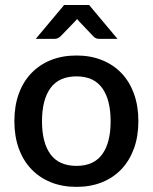

<svg xmlns="http://www.w3.org/2000/svg" viewBox="-20 -740 611 768"><path d="M286 -518Q342.5 -518 388.2 -499.5Q434 -481 466.2 -447Q498.5 -413 516 -364.5Q533.5 -316 533.5 -255.5Q533.5 -195 516 -146.5Q498.5 -98 466.2 -63.8Q434 -29.5 388.2 -11Q342.5 7.5 286 7.5Q229 7.5 183.2 -11Q137.5 -29.5 105 -63.8Q72.5 -98 55 -146.5Q37.5 -195 37.5 -255.5Q37.5 -316 55 -364.5Q72.5 -413 105 -447Q137.5 -481 183.2 -499.5Q229 -518 286 -518ZM286 -76.5Q355 -76.5 388.8 -122.8Q422.5 -169 422.5 -255Q422.5 -341 388.8 -387.8Q355 -434.5 286 -434.5Q216 -434.5 182 -387.8Q148 -341 148 -255Q148 -169 182 -122.8Q216 -76.5 286 -76.5ZM450 -584.5H378Q371.5 -584.5 365.2 -586.5Q359 -588.5 352.5 -595.5L297.5 -653.5Q293 -658 288.5 -664Q286 -661 283.8 -658.5Q281.5 -656 279 -653.5L223 -595.5Q217.5 -590 211 -587.2Q204.5 -584.5 197.5 -584.5H123L236.5 -720H336.5Z"/></svg>

Font: Lato SemiBold
Style: Regular
Weight: 600
Designer: Lukasz Dziedzic with Adam Twardoch and Botio Nikoltchev
Foundry: tyPoland Lukasz Dziedzic
Version: Version 2.015; 2015-08-06; http://www.latofonts.com/